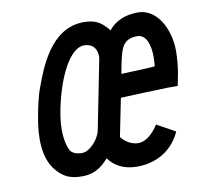

<svg xmlns="http://www.w3.org/2000/svg" viewBox="-62 -563 661 629"><g transform="rotate(-10 268.5 -248.5)"><path d="M491.2 -91.3 430.2 -125C418.9 -107.9 395 -75.2 362.3 -75.2C343.3 -75.2 321.8 -85.9 306.6 -105L332 -231.4C372.6 -233.4 439.5 -235.8 488.8 -237.3H522L530.3 -278.3C534.2 -303.2 536.6 -328.1 536.6 -351.6C536.6 -425.3 497.6 -497.1 435.5 -497.1H434.1C377.9 -496.1 351.6 -472.7 336.9 -454.6C335 -457.5 332 -461.4 327.6 -465.8C311 -483.4 294.9 -496.1 256.3 -496.6H254.4C143.6 -496.6 99.1 -369.6 77.1 -310.1C67.4 -285.6 59.6 -246.6 55.2 -224.1C51.8 -205.6 46.4 -175.8 46.4 -143.6C46.4 -109.4 52.2 -72.3 72.8 -44.4C103.5 -2.4 136.7 0 164.1 0C212.4 0 236.8 -28.3 251.5 -43.9C272 -17.1 300.8 0 345.7 0C458.5 0 491.2 -91.3 491.2 -91.3ZM349.1 -318.4C354.5 -346.2 359.9 -376 368.7 -393.1C379.4 -415.5 399.9 -420.9 419.4 -420.9C449.7 -420.9 460.9 -384.8 460.9 -344.7C460.9 -334.5 460.4 -323.7 459 -313.5C421.4 -310.1 390.6 -310.5 347.2 -308.1ZM175.8 -75.2C159.7 -75.2 142.1 -80.1 135.7 -93.3C126.5 -112.8 123 -137.2 123 -161.1C123 -183.6 126 -206.1 129.4 -222.7L130.9 -231.4C152.3 -335.4 196.3 -421.4 242.2 -421.4C278.8 -421.4 285.2 -393.6 285.2 -377.4C285.2 -373.5 284.7 -370.1 284.2 -368.2L238.8 -139.6C233.4 -110.8 201.2 -75.2 175.8 -75.2Z"/></g></svg>

Font: Fantasque Sans Mono
Style: RegItalic
Weight: 400
Italic angle: -11°
Monospace: yes
Designer: Jany Belluz
Version: Version 1.6.3